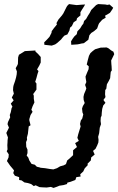

<svg xmlns="http://www.w3.org/2000/svg" viewBox="-20 -910 581 943"><path d="M243 13 230 8 209 11 187 10 174 9 155 0 146 4 133 -6 117 -11 100 -14 86 -24 74 -26V-40L53 -47L45 -60L49 -73L41 -83L30 -96L21 -109L14 -119L22 -137L23 -152L13 -167L17 -176L16 -197L17 -213V-219L19 -235L11 -257L24 -283L17 -300L19 -310L30 -334L28 -345L33 -359L37 -379L41 -386L33 -401L47 -417L38 -431L48 -450L44 -467L45 -483L47 -492L54 -512L59 -530L62 -545L63 -559L57 -575L66 -591L68 -597L69 -628L73 -641L91 -652L102 -659L119 -660L154 -662V-657L167 -645L180 -630V-603L173 -588L162 -569L169 -561L164 -546L159 -527L153 -508L159 -500V-485V-470L143 -448L146 -440V-425L149 -407L140 -388L134 -371L140 -361L130 -345L124 -325V-319L130 -295L121 -289L117 -253L112 -234L113 -224L108 -212L109 -189L115 -175V-158L111 -146L119 -136L124 -122L135 -105L151 -101L161 -91L174 -88L180 -86L201 -84L225 -80L242 -78L260 -84L275 -93L293 -98L304 -104L310 -122L321 -131L339 -148V-157V-172L358 -188L349 -207L367 -218L360 -233L364 -250L376 -289L373 -301L377 -318L384 -328L389 -348L385 -358L383 -377L387 -389L396 -404L391 -419L390 -434L393 -448L401 -467L404 -476L398 -493L404 -507L401 -525L400 -534L408 -554L415 -570L416 -584L406 -593L411 -614L417 -636L424 -649L435 -659L447 -668L474 -676L504 -677L514 -672L525 -663L537 -656L541 -644L526 -613L527 -595L528 -585L529 -564L524 -557L522 -538L521 -526L514 -512L505 -496L502 -474L497 -468L496 -447L498 -433L488 -419L498 -405L487 -392L482 -375L480 -358L479 -342L475 -333L474 -316L476 -300L470 -283L467 -256L462 -238L464 -223L463 -210L457 -195L449 -179L437 -169L445 -151L428 -137L426 -122L410 -106L411 -99L396 -83L389 -68L374 -54L376 -43L355 -40L350 -26L326 -17L311 -13L309 -6L292 -1L272 2L260 7ZM330 -690 329 -707 337 -720 345 -731 357 -742 360 -756 374 -771 383 -786 389 -793 393 -807 403 -817 412 -833 421 -847 428 -861 436 -869 446 -879 452 -885 462 -890 497 -888 507 -886 518 -888 536 -872 531 -863 520 -847 507 -839 496 -833 499 -823 482 -813 467 -796 464 -790 457 -770 442 -757 428 -748 419 -737 414 -715 405 -708 392 -698 379 -696 371 -694 360 -692ZM234 -686 198 -690 197 -702 211 -716 223 -729 233 -749 234 -757 245 -772 255 -784 260 -791 257 -796 267 -814 284 -834 291 -844 300 -862 306 -874 310 -881 319 -890 356 -885 369 -886 381 -887 398 -888 393 -879 384 -865 375 -850V-834L366 -827L358 -820L356 -810L342 -801L333 -782L324 -774L321 -760L311 -741L296 -735L287 -725L280 -716L271 -708L261 -699L251 -692Z"/></svg>

Font: Winky Rough
Style: Italic
Weight: 400
Italic angle: -8.97852°
Designer: Simon Atzbach
Foundry: typofactur
Version: Version 1.206